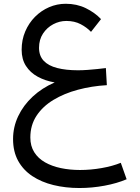

<svg xmlns="http://www.w3.org/2000/svg" viewBox="-20 -616 726 998"><path d="M505.1 -516.6Q473.1 -550.5 426.1 -573.5Q379.2 -596.4 321.8 -596.4Q276.4 -596.4 235.2 -578.6Q194.1 -560.8 162 -528.6Q129.9 -496.3 111.2 -452.6Q92.5 -408.9 92.5 -357.2Q92.5 -308.1 114.9 -273.3Q137.2 -238.5 176 -217.3Q214.8 -196 264.2 -187.5Q198.5 -158.9 149.9 -113.8Q101.3 -68.6 74.6 -12.1Q47.9 44.4 47.9 106.7Q47.9 171.9 74.2 219.8Q100.6 267.8 147.8 299.2Q195.1 330.6 257.8 345.9Q320.6 361.3 392.8 361.3Q458.7 361.3 523.3 349.2Q587.9 337.2 638.2 315.7L607.9 230.2Q565.4 247.6 508.5 257.6Q451.7 267.6 396 267.6Q343 267.6 296.4 257.8Q249.8 248 214 227.7Q178.2 207.3 158 175.2Q137.7 143.1 137.7 98.6Q137.7 34.7 169.8 -14.2Q201.9 -63 257.7 -96.7Q313.5 -130.4 384.9 -149.5Q456.3 -168.7 535.4 -173.3L530.3 -262.2Q510.5 -259.8 485.6 -257.1Q460.7 -254.4 434.6 -252.6Q408.4 -250.7 385.3 -250.7Q322.8 -250.7 277.2 -262.5Q231.7 -274.2 207.3 -299.9Q182.9 -325.7 182.9 -367.4Q182.9 -410.2 203.5 -441.4Q224.1 -472.7 256.6 -489.9Q289.1 -507.1 324.7 -507.1Q367.4 -507.1 399.4 -490.2Q431.4 -473.4 453.1 -450.4Z"/></svg>

Font: Estedad-FD-VF Thin
Style: Regular
Weight: 100
Designer: Amin Abedi
Version: Version 5.0